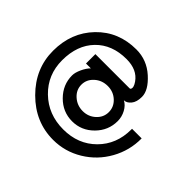

<svg xmlns="http://www.w3.org/2000/svg" viewBox="-181 -879 1200 1200"><g transform="rotate(-45 419.0 -279.5)"><path d="M426 25Q296 25 211 -60Q126 -145 126 -276Q126 -409 212.5 -498Q299 -587 427 -587Q560 -587 638.5 -511Q717 -435 717 -307Q717 -213 655 -170Q622 -147 605 -157Q601 -159 601 -164V-467H518V-424Q497 -445 463 -460.5Q429 -476 404 -476Q322 -476 261.5 -416Q201 -356 201 -273Q201 -191 261 -131.5Q321 -72 404 -72Q441 -72 474.5 -90Q508 -108 523 -137Q523 -113 547.5 -92.5Q572 -72 618 -72Q676 -72 739.5 -142.5Q803 -213 803 -306Q803 -463 696.5 -566Q590 -669 429 -669Q271 -669 153 -551Q35 -433 35 -275Q35 -171 89 -81.5Q143 8 235 59.5Q327 111 433 110V25ZM293 -271Q293 -321 325.5 -357.5Q358 -394 404 -394Q450 -394 482.5 -358Q515 -322 515 -271Q515 -221 482.5 -186Q450 -151 404 -151Q358 -151 325.5 -186.5Q293 -222 293 -271Z"/></g></svg>

Font: Simpel Medium
Style: Regular
Weight: 500
Designer: Janko Jovanovic
Version: Version 1.048;PS 001.048;hotconv 1.0.88;makeotf.lib2.5.64775